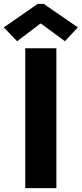

<svg xmlns="http://www.w3.org/2000/svg" viewBox="-46 -968 421 988"><path d="M84 -719.7H244.1V0H84ZM-26.4 -827.1 148.4 -948.2H178.7L354.5 -827.1L288.1 -755.9L165 -846.7H162.1L42 -755.9Z"/></svg>

Font: Reddit Sans Chocolate ExtraBold
Style: Regular
Weight: 800
Designer: Stephen Hutchings
Foundry: Reddit
Version: Version 1.011